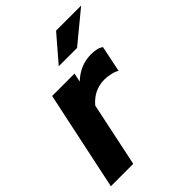

<svg xmlns="http://www.w3.org/2000/svg" viewBox="-221 -855 964 964"><g transform="rotate(-45 261.0 -373.5)"><path d="M-7 0 105 -529H264L254 -482Q314 -539 390 -539Q437 -539 459 -522L430 -382Q420 -390 395.5 -396Q371 -402 349 -402Q275 -402 224 -342L152 0ZM234 -611 351 -747H529L364 -611Z"/></g></svg>

Font: Red Hat Display Black
Style: Italic
Weight: 900
Italic angle: -12°
Designer: Pentagram, MCKL
Foundry: Pentagram, MCKL
Version: Version 1.023; ttfautohint (v1.8.3)